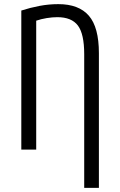

<svg xmlns="http://www.w3.org/2000/svg" viewBox="-20 -723 580 928"><path d="M387 185V-461Q387 -559 356.5 -599.5Q326 -640 257 -640Q233 -640 205.5 -635.5Q178 -631 155 -623V0H83V-672Q126 -686 171 -694.5Q216 -703 262 -703Q361 -703 409.5 -647Q458 -591 458 -466V185Z"/></svg>

Font: Ubuntu Sans Condensed
Style: Regular
Weight: 400
Width: 3
Designer: Dalton Maag Ltd
Foundry: Dalton Maag Ltd
Version: Version 1.006; ttfautohint (v1.8.4.7-5d5b)